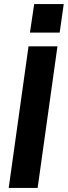

<svg xmlns="http://www.w3.org/2000/svg" viewBox="-20 -929 335 949"><path d="M264 -700 166 0H23L121 -700ZM295 -909 275 -768H128L149 -909Z"/></svg>

Font: Pathway Extreme Condensed
Style: Bold Italic
Weight: 700
Width: 3
Italic angle: -8°
Version: Version 1.001;gftools[0.9.26]